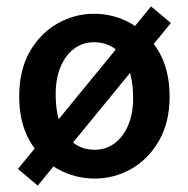

<svg xmlns="http://www.w3.org/2000/svg" viewBox="-20 -546 589 600"><path d="M276 12Q214 12 160 -18Q106 -48 73 -105.5Q40 -163 40 -244Q40 -327 73 -384.5Q106 -442 159.5 -472.5Q213 -503 274 -503Q336 -503 389.5 -472.5Q443 -442 476.5 -384.5Q510 -327 510 -244Q510 -163 476.5 -105.5Q443 -48 390 -18Q337 12 276 12ZM276 -78Q311 -78 338 -98Q365 -118 380.5 -154.5Q396 -191 396 -238Q396 -295 381 -334.5Q366 -374 338.5 -394Q311 -414 274 -414Q238 -414 211 -393.5Q184 -373 169 -336.5Q154 -300 154 -252Q154 -196 169 -157Q184 -118 211.5 -98Q239 -78 276 -78ZM98 34 36 -18 452 -526 514 -474Z"/></svg>

Font: Source Sans 3 ExtraLight SemiBold
Style: Regular
Weight: 600
Version: Version 3.052;hotconv 1.1.0;makeotfexe 2.6.0